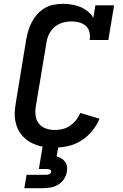

<svg xmlns="http://www.w3.org/2000/svg" viewBox="-20 -763 640 1003"><path d="M267 8Q243 8 220 5.5Q197 3 175 -4Q153 -11 134 -22.5Q115 -34 100 -50Q85 -66 75 -86Q65 -106 60.5 -128.5Q56 -151 57 -175Q58 -199 62 -222L117 -557Q121 -580 128 -603.5Q135 -627 147 -649Q159 -671 176 -690Q193 -709 215 -721.5Q237 -734 261 -738.5Q285 -743 308 -743Q332 -743 355.5 -739Q379 -735 400 -726.5Q421 -718 438.5 -703.5Q456 -689 468 -670L478 -735H576L546 -554H448Q452 -574 447.5 -594Q443 -614 429 -627Q415 -640 395 -645.5Q375 -651 355 -651Q340 -651 324.5 -648.5Q309 -646 294.5 -640Q280 -634 267 -623.5Q254 -613 245 -599.5Q236 -586 230.5 -571.5Q225 -557 223 -542L167 -207Q163 -183 166 -159Q169 -135 183.5 -117Q198 -99 220.5 -91.5Q243 -84 267 -84Q287 -84 307.5 -89Q328 -94 346 -106.5Q364 -119 377.5 -136Q391 -153 399 -173L500 -143Q486 -109 461.5 -79Q437 -49 405.5 -29Q374 -9 338 -0.5Q302 8 267 8ZM107 220 119 150H219Q223 150 227.5 149.5Q232 149 236 147.5Q240 146 243.5 142.5Q247 139 247 135Q248 131 245.5 127.5Q243 124 239.5 122.5Q236 121 232 120.5Q228 120 224 120H183L203 0H285L276 54Q289 58 300.5 64.5Q312 71 320 82Q328 93 330 107Q332 121 329 135Q326 154 314.5 172Q303 190 285 201Q267 212 247 216Q227 220 207 220Z"/></svg>

Font: Iosevka Slab Semibold Extended
Style: Italic
Weight: 600
Width: 7
Italic angle: -9°
Monospace: yes
Designer: Belleve Invis
Foundry: Belleve Invis
Version: Version 11.1.0; ttfautohint (v1.8.3)